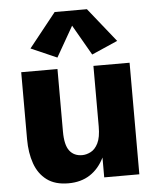

<svg xmlns="http://www.w3.org/2000/svg" viewBox="-56 -844 743 904"><g transform="rotate(-5 316.0 -391.5)"><path d="M231 13.2Q168 13.2 129.2 -15.9Q90.3 -44.9 72.5 -95.5Q54.7 -146 54.7 -210.4V-527.3H226.1V-231.4Q226.1 -168.5 247.1 -140.9Q268.1 -113.3 307.1 -113.3Q326.7 -113.3 347.4 -123.8Q368.2 -134.3 382.1 -161.9Q396 -189.5 396 -241.2V-527.3H566.9V0H400.9V-93.8Q375.5 -42 333 -14.4Q290.5 13.2 231 13.2ZM230.5 -581.1 107.9 -634.8 236.3 -795.9H388.7L517.6 -634.8L395 -581.1L312.5 -724.6Z"/></g></svg>

Font: Schibsted Grotesk ExtraBold
Style: Regular
Weight: 800
Designer: Bakken & Baeck AS, Henrik Kongsvoll
Foundry: Schibsted ASA
Version: Version 1.100; ttfautohint (v1.8.4.7-5d5b);gftools[0.9.25]